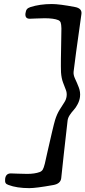

<svg xmlns="http://www.w3.org/2000/svg" viewBox="-20 -781 431 968"><path d="M287.6 -416.5Q286.6 -445.3 287.1 -482.9Q287.6 -520.5 288.6 -574.2Q289.6 -627.9 289.6 -637.7Q289.1 -658.7 285.9 -667.2Q282.7 -675.8 273.4 -679.7Q251 -689 204.6 -689Q184.1 -689 160.2 -687.7Q136.2 -686.5 129.9 -686.5Q105 -686.5 108.4 -713.9Q110.4 -728 115.7 -734.6Q121.1 -741.2 132.8 -745.1Q180.7 -760.7 241.7 -760.7Q279.3 -760.7 358.4 -745.6Q394 -738.8 390.6 -710.9Q390.1 -706.1 381.6 -646.2Q373 -586.4 363.8 -518.6Q354.5 -450.7 351.1 -419.9Q349.1 -403.8 358.6 -383.8Q368.2 -363.8 377.2 -340.3Q386.2 -316.9 383.3 -292.5Q380.9 -273.4 371.3 -255.4Q361.8 -237.3 351.3 -226.1Q340.8 -214.8 331.5 -200.7Q322.3 -186.5 320.8 -173.3Q315.4 -130.9 302 -6.8Q288.6 117.2 288.6 117.7Q285.2 145.5 248.5 151.9Q161.6 167.5 127.9 167.5Q64.5 167.5 22.5 151.4Q11.7 147.9 8.1 141.4Q4.4 134.8 5.9 120.6Q9.3 93.3 34.7 93.3Q41 93.3 68.6 94.5Q96.2 95.7 116.7 95.7Q154.8 95.7 180.2 86.4Q190.4 82.5 195.6 74Q200.7 65.4 206.1 43.9Q206.1 43.5 219 -13.9Q231.9 -71.3 242.4 -115.7Q252.9 -160.2 257.8 -176.3Q267.1 -206.1 281 -228.3Q294.9 -250.5 304.4 -265.1Q314 -279.8 315.9 -296.4Q317.9 -313 312 -327.9Q306.2 -342.8 297.9 -364.7Q289.6 -386.7 287.6 -416.5Z"/></svg>

Font: Cooper* Medium
Style: Italic
Weight: 500
Italic angle: -7°
Designer: Owen Earl
Foundry: indestructible type*
Version: Version 0.001